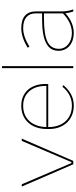

<svg xmlns="http://www.w3.org/2000/svg" viewBox="567 -1327 765 1939"><g transform="rotate(-90 949.5 -357.5)"><path d="M260 0H294L519 -520H496L282 -19H272L58 -520H35Z M851 5H855C935 5 1004 -33 1059 -100L1043 -110C994 -49 929 -14 856 -14H850C720 -14 636 -108 636 -247V-253H1071V-283C1071 -428 985 -525 854 -525H850C708 -525 616 -422 616 -265V-245C616 -97 710 5 851 5ZM636 -272C639 -414 721 -506 848 -506H854C973 -506 1051 -417 1051 -283V-272Z M1231 0H1251V-720H1231Z M1586 5C1656 5 1727 -25 1785 -80C1788 -52 1795 -22 1803 0H1824C1813 -30 1804 -74 1804 -105V-376C1804 -473 1747 -525 1635 -525H1633C1571 -525 1506 -503 1437 -460L1448 -443C1517 -485 1577 -506 1633 -506H1635C1731 -506 1784 -462 1784 -379V-315H1727C1509 -315 1406 -263 1406 -150V-148C1406 -58 1480 5 1586 5ZM1586 -14C1494 -14 1426 -70 1426 -142V-144C1426 -253 1517 -296 1734 -296H1784V-105C1723 -45 1654 -14 1586 -14Z"/></g></svg>

Font: Fixel Text Thin
Style: Regular
Weight: 100
Width: 4
Designer: AlfaBravo + MacPaw
Foundry: Kyrylo Tkachov, Marchela Mozhyna, Serhii Makarenko, Maria Weinstein, Zakhar Kryvoshyya
Version: Version 1.211